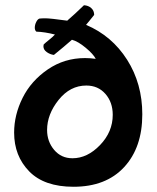

<svg xmlns="http://www.w3.org/2000/svg" viewBox="-20 -714 601 734"><path d="M34 -207Q34 -275 66.5 -340Q99 -405 162.5 -448.5Q226 -492 305 -492Q325 -492 346 -489Q337 -507 307.5 -531.5Q278 -556 255 -562Q247 -555 223 -534.5Q199 -514 186 -504Q171 -506 158.5 -515Q146 -524 146 -537Q146 -539 146.5 -541Q147 -543 147 -544Q153 -550 168 -562Q183 -574 190 -582Q151 -592 119 -593Q113 -598 113 -608Q113 -619 118.5 -630Q124 -641 131 -643Q139 -644 154 -644Q172 -644 237 -635Q266 -660 301 -694Q318 -693 329 -683Q340 -673 340 -657Q330 -644 321.5 -634Q313 -624 309 -619Q408 -577 466 -485.5Q524 -394 524 -277Q524 -150 454.5 -75Q385 0 261 0Q149 0 91.5 -59Q34 -118 34 -207ZM160 -217Q160 -173 187 -141Q214 -109 257 -109Q314 -109 362.5 -159.5Q411 -210 411 -275Q411 -323 383 -355Q355 -387 310 -387Q248 -387 204 -332Q160 -277 160 -217Z"/></svg>

Font: Gorditas
Style: Regular
Weight: 400
Designer: Gustavo Dipre (gbrenda1987@gmail.com)
Foundry: Gustavo Dipre (gbrenda1987@gmail.com)
Version: Version 1.001